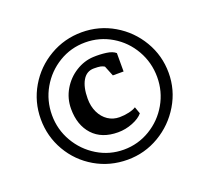

<svg xmlns="http://www.w3.org/2000/svg" viewBox="-137 -1111 1284 1177"><g transform="rotate(-20 504.5 -522.5)"><path d="M922 -522Q922 -411 865 -315.5Q808 -220 712.5 -163.5Q617 -107 505 -107Q390 -107 294.5 -162.5Q199 -218 143.5 -313.5Q88 -409 88 -522Q88 -635 144 -730.5Q200 -826 296 -882Q392 -938 505 -938Q618 -938 713.5 -882Q809 -826 865.5 -730.5Q922 -635 922 -522ZM161 -522Q161 -428 207.5 -348Q254 -268 332.5 -220.5Q411 -173 504 -173Q597 -173 676 -220.5Q755 -268 801 -348Q847 -428 847 -522Q847 -617 801 -697.5Q755 -778 676 -825Q597 -872 504 -872Q410 -872 331.5 -824.5Q253 -777 207 -697Q161 -617 161 -522ZM665 -744V-624H595L568 -691Q557 -698 543 -701Q529 -704 500 -704Q452 -704 426.5 -660.5Q401 -617 401 -542Q401 -492 420 -452.5Q439 -413 472 -391Q505 -369 547 -369Q578 -369 608.5 -376Q639 -383 655 -394L671 -349Q649 -322 602.5 -303.5Q556 -285 507 -285Q401 -285 342.5 -348.5Q284 -412 284 -518Q284 -586 317.5 -643Q351 -700 405.5 -734Q460 -768 520 -771Q563 -773 604 -767.5Q645 -762 665 -744Z"/></g></svg>

Font: Martel
Style: Bold
Weight: 700
Designer: Dan Reynolds
Foundry: Dan Reynolds
Version: Version 1.001; ttfautohint (v1.1) -l 5 -r 5 -G 72 -x 0 -D la